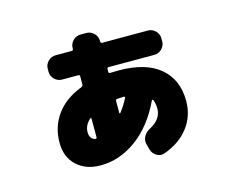

<svg xmlns="http://www.w3.org/2000/svg" viewBox="-99 -782 1198 992"><g transform="rotate(-15 500.0 -286.0)"><path d="M543 -264Q545 -266 543.5 -269Q542 -272 539 -272Q526 -272 502 -270Q494 -270 494 -260V-197Q494 -195 496 -194Q498 -193 499 -195Q524 -227 543 -264ZM310 -144Q310 -106 340 -99Q344 -98 346 -100.5Q348 -103 348 -107V-206Q348 -208 345 -209Q342 -210 341 -208Q310 -179 310 -144ZM548 -410Q692 -410 768 -346Q844 -282 844 -168Q844 -87 797 -26Q750 35 666 65Q644 73 623.5 61Q603 49 596 26L588 -4Q582 -26 593 -46Q604 -66 625 -77Q690 -111 690 -168Q690 -195 681 -216Q677 -222 673 -215Q615 -92 524.5 -26Q434 40 332 40Q253 40 204.5 -5.5Q156 -51 156 -128Q156 -213 203 -277.5Q250 -342 339 -376Q348 -380 348 -388V-432Q348 -440 339 -440H253Q230 -440 213 -457Q196 -474 196 -497V-513Q196 -536 213 -553Q230 -570 253 -570H339Q348 -570 348 -579V-583Q348 -606 365 -623Q382 -640 405 -640H437Q460 -640 477 -623Q494 -606 494 -583V-579Q494 -570 503 -570H747Q770 -570 787 -553Q804 -536 804 -513V-497Q804 -474 787 -457Q770 -440 747 -440H503Q494 -440 494 -432V-417Q494 -409 502 -409Q517 -410 548 -410Z"/></g></svg>

Font: Rounded Mplus 1c Black
Style: Regular
Weight: 900
Version: Version 1.059.20150529